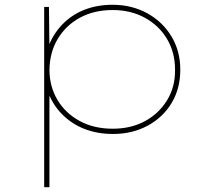

<svg xmlns="http://www.w3.org/2000/svg" viewBox="-20 -554 873 804"><path d="M165 230V-525H185L187 -344L176 -342Q198 -406 238 -448.5Q278 -491 332 -512.5Q386 -534 451 -534Q532 -534 596.5 -498.5Q661 -463 698 -401.5Q735 -340 735 -262Q735 -183 698.5 -122.5Q662 -62 598 -27.5Q534 7 453 7Q388 7 334 -14Q280 -35 239.5 -76Q199 -117 177 -178L187 -177V230ZM452 -15Q528 -15 586.5 -46.5Q645 -78 679.5 -134Q714 -190 713 -262Q713 -335 679 -391.5Q645 -448 586 -480Q527 -512 452 -512Q374 -512 315 -480Q256 -448 222 -391.5Q188 -335 187 -260Q188 -190 221 -135Q254 -80 313.5 -47.5Q373 -15 452 -15Z"/></svg>

Font: Lexend Mega Thin
Style: Regular
Weight: 250
Version: Version 1.007